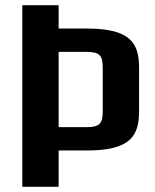

<svg xmlns="http://www.w3.org/2000/svg" viewBox="-20 -720 596 740"><path d="M66 0H206V-140H315C485 -140 516 -198 516 -292V-458C516 -552 485 -610 315 -610H206V-700H66ZM315 -230H206V-520H315C365 -520 376 -505 376 -458V-292C376 -245 365 -230 315 -230Z"/></svg>

Font: Tanklager Original
Style: Regular
Weight: 400
Designer: Ariel Martín Pérez
Foundry: Tunera Type Foundry
Version: Version 1.000;Glyphs 3.3 (3310)